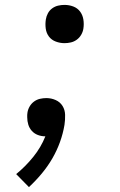

<svg xmlns="http://www.w3.org/2000/svg" viewBox="-20 -548 490 783"><path d="M243 -372Q225 -372 207.5 -378.5Q190 -385 179.5 -399Q169 -413 166.5 -431.5Q164 -450 167 -469Q169 -482 175.5 -494Q182 -506 193 -514Q204 -522 217 -525Q230 -528 243 -528Q262 -528 279 -521.5Q296 -515 306.5 -501Q317 -487 320 -468.5Q323 -450 320 -431Q318 -418 311 -406Q304 -394 293 -386Q282 -378 269 -375Q256 -372 243 -372ZM98 215 46 162Q84 131 115.5 92Q147 53 165 8Q149 8 134.5 2.5Q120 -3 110 -14Q100 -25 95.5 -39.5Q91 -54 91 -70Q91 -75 91 -79.5Q91 -84 92 -89Q94 -102 101 -114Q108 -126 119 -134Q130 -142 143 -145Q156 -148 169 -148Q189 -148 207 -140Q225 -132 235 -116Q245 -100 245.5 -79.5Q246 -59 243 -39Q237 -3 224.5 31.5Q212 66 193.5 98Q175 130 150.5 159.5Q126 189 98 215Z"/></svg>

Font: Zed Sans Extended
Style: Italic
Weight: 400
Width: 7
Italic angle: -9°
Designer: Belleve Invis
Foundry: Belleve Invis
Version: Version 1.0.0; ttfautohint (v1.8.4)